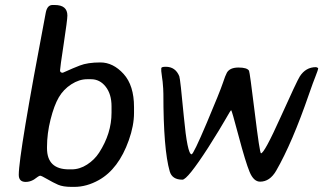

<svg xmlns="http://www.w3.org/2000/svg" viewBox="-20 -731 1276 754"><path d="M251 -65.9H261.2Q293 -65.9 322 -84.7Q351.1 -103.5 369.1 -131.3Q418 -207 418 -288.1V-313.5Q418 -361.3 395 -390.6Q372.1 -419.9 337.4 -419.9H322.3Q291 -419.9 260 -399.9Q229 -379.9 210.7 -348.4Q192.4 -316.9 178.5 -261.7Q164.6 -206.5 164.6 -153.8V-148.9Q164.6 -65.9 251 -65.9ZM194.8 -711.4Q244.6 -711.4 244.6 -669.9Q244.6 -653.3 230.2 -558.6Q215.8 -463.9 215.8 -454.6Q215.8 -445.3 226.6 -445.3Q228 -445.3 245.1 -453.4Q262.2 -461.4 293.2 -473.6Q324.2 -485.8 374.3 -485.8Q424.3 -485.8 465.3 -440.7Q506.3 -395.5 506.3 -310.5V-287.6Q506.3 -237.8 485.8 -180.2Q445.8 -67.4 368.2 -23.9Q320.3 2.9 272 2.9H260.7Q227.5 2.9 208 -5.6Q188.5 -14.2 165.5 -27.6Q142.6 -41 137.7 -41Q132.8 -41 113.3 -25.9Q97.7 -16.6 81.1 -16.6Q53.7 -16.6 53.7 -44.4Q53.7 -125 159.7 -681.2Q165.5 -711.4 186 -711.4Z M1001.5 -17.6Q976.1 -17.6 960.2 -55.9Q944.3 -94.2 917.2 -196.3Q890.1 -298.3 887.9 -298.3Q885.7 -298.3 866.2 -263.7Q846.7 -229 797.9 -151.9Q716.3 -25.4 696.3 -25.4Q655.8 -25.4 646.5 -58.1Q621.6 -144 621.6 -362.8Q621.6 -379.9 618.7 -410.2L616.7 -424.8Q613.3 -449.7 613.3 -451.7V-462.9Q613.3 -468.8 630.9 -468.8Q668.9 -468.8 684.1 -431.6Q688 -421.9 701.9 -273.4Q715.8 -125 732.4 -125Q739.7 -125 792 -248.5Q844.2 -372.1 854.7 -403.8Q865.2 -435.5 871.1 -445.8Q882.8 -465.8 916.7 -465.8Q950.7 -465.8 958 -453.1Q960.9 -448.2 980.5 -288.6Q1000 -128.9 1004.9 -128.9Q1018.1 -128.9 1082 -271Q1146 -413.1 1157.2 -430.7Q1180.7 -467.3 1220.7 -467.3H1221.7L1229.5 -463.9Q1229.5 -457 1219.5 -432.4Q1209.5 -407.7 1193.8 -362.3Q1127.4 -169.4 1064.5 -60.5Q1039.6 -17.6 1001.5 -17.6Z"/></svg>

Font: Averia Sans Libre
Style: Italic
Weight: 400
Italic angle: -7.90001°
Version: Version 1.002